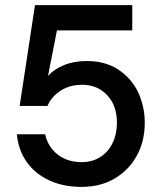

<svg xmlns="http://www.w3.org/2000/svg" viewBox="-20 -720 627 752"><path d="M299 12Q229 12 174 -13Q119 -38 85.5 -84.5Q52 -131 46 -194H157Q167 -146 205 -115.5Q243 -85 300 -85Q342 -85 373 -105Q404 -125 421 -160Q438 -195 438 -239Q438 -307 399.5 -347.5Q361 -388 302 -388Q253 -388 217 -364.5Q181 -341 166 -305H57L117 -700H498V-601H203L168 -422Q190 -448 229.5 -464.5Q269 -481 319 -481Q392 -481 442.5 -448Q493 -415 520 -361Q533 -333 540 -303Q547 -273 547 -240Q547 -167 516 -110.5Q485 -54 429.5 -21Q374 12 299 12Z"/></svg>

Font: Rethink Sans SemiBold
Style: Regular
Weight: 600
Designer: The Rethink Sans project authors (Hans Thiessen). DM Sans designed by Colophon Foundry.
Foundry: Rethink Communications LLC
Version: Version 1.001